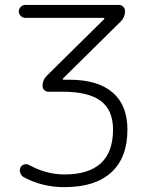

<svg xmlns="http://www.w3.org/2000/svg" viewBox="-20 -774 592 782"><path d="M83 -701.2Q72.3 -701.2 64.5 -709Q56.6 -716.8 56.6 -727.5Q56.6 -738.3 64.5 -746.1Q72.3 -753.9 83 -753.9H464.8Q474.6 -753.9 481.9 -746.6Q489.3 -739.3 489.3 -728.5Q489.3 -704.1 471.7 -686.5L236.3 -454.1Q235.4 -453.1 235.8 -451.2Q236.3 -449.2 238.3 -449.2H263.7Q377.9 -449.2 438.5 -397.5Q499 -345.7 499 -246.1Q499 -131.8 433.1 -71.8Q367.2 -11.7 242.2 -11.7Q152.3 -11.7 76.2 -52.7Q66.4 -58.6 62.5 -69.8Q58.6 -81.1 63.5 -91.8Q67.4 -100.6 77.6 -104Q87.9 -107.4 97.7 -102.5Q168 -63.5 242.2 -63.5Q440.4 -63.5 440.4 -246.1Q440.4 -325.2 390.6 -362.8Q340.8 -400.4 234.4 -400.4H177.7Q167 -400.4 160.2 -407.2Q153.3 -414.1 153.3 -423.8Q153.3 -448.2 169.9 -464.8L404.3 -696.3Q405.3 -697.3 404.8 -699.2Q404.3 -701.2 402.3 -701.2Z"/></svg>

Font: irohamaru Light
Style: Regular
Weight: 200
Designer: [Source Han Sans]
Ryoko NISHIZUKA  (kana & ideographs); Paul D. Hunt (Latin, Greek & Cyrillic); Wenlong ZHANG  (bopomofo
Version: Version 1.01